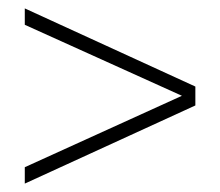

<svg xmlns="http://www.w3.org/2000/svg" viewBox="-20 -557 524 457"><path d="M39 -120V-159L413 -329L39 -498V-537L445 -351V-306Z"/></svg>

Font: TypoPRO Montserrat Alternates
Style: Regular
Weight: 275
Designer: Julieta Ulanovsky
Foundry: Julieta Ulanovsky
Version: Version 6.001